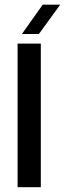

<svg xmlns="http://www.w3.org/2000/svg" viewBox="-20 -782 272 802"><path d="M53.5 0V-600H150.5V0ZM71.5 -640 158.5 -762.5H231.5L142.5 -640Z"/></svg>

Font: Big Shoulders Stencil Text SemiBold
Style: Regular
Weight: 600
Designer: Patric King
Foundry: XO Type Co
Version: Version 1.000